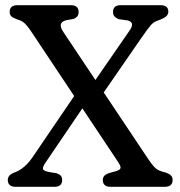

<svg xmlns="http://www.w3.org/2000/svg" viewBox="-20 -720 695 740"><path d="M552.3 -105.5Q565 -87 573.8 -77.4Q582.6 -67.8 592.8 -63.2Q602.9 -58.6 619.7 -54.7Q632.1 -50.5 638.7 -43.8Q645.3 -37 645.3 -25.9Q645.3 -13.7 637.9 -6.9Q630.4 0 615.5 0H406Q390.8 0 383.5 -6.9Q376.2 -13.7 376.2 -25.9Q376.2 -37 383.8 -44.2Q391.5 -51.3 412.4 -56.3Q430.7 -60.4 438.1 -64.8Q445.5 -69.1 444.5 -76.1Q443.6 -83.1 435.9 -94.5L106.8 -588.8Q93.8 -608.7 84.7 -619.8Q75.6 -631 66.6 -636.7Q57.7 -642.5 44.7 -645.7Q27.3 -652.6 22.3 -658.6Q17.2 -664.6 17.2 -674.1Q17.2 -686.6 24.7 -693.3Q32.1 -700 47.3 -700H253.3Q268.7 -700 275.9 -693.2Q283.1 -686.4 283.1 -674.1Q283.1 -664.1 278.4 -657.5Q273.6 -651 262.7 -647L235.7 -642.2Q217.4 -637.5 214.5 -626.6Q211.5 -615.7 224.1 -596.7ZM363.2 -339.8 319.3 -370.5 479.7 -602.7Q490.6 -618.2 488.7 -627.8Q486.8 -637.4 472.4 -641.2L437.1 -646.2Q425.8 -651.2 420.7 -657.4Q415.6 -663.7 415.6 -674.1Q415.6 -686.6 422.8 -693.3Q429.9 -700 444.4 -700H598.7Q628.8 -700 628.8 -674.7Q628.8 -665.2 621.1 -657.6Q613.4 -650 589.1 -641Q573 -636.5 561.3 -623Q549.5 -609.6 523.6 -572ZM279.2 -369.4 324.3 -341.9 154.9 -92.5Q142.7 -74.5 146.1 -67.3Q149.4 -60.1 175.4 -55.9L198.3 -52.4Q209.4 -48.3 214.5 -42.3Q219.6 -36.2 219.6 -25.9Q219.6 -13.9 212.5 -7Q205.3 0 191 0H39.8Q24.9 0 17.5 -6.9Q10 -13.7 10 -26.2Q10 -35.5 16.2 -43.1Q22.4 -50.6 40.3 -57Q51.3 -61.2 62.2 -68.8Q73.1 -76.4 83.9 -87.3Q94.6 -98.2 104.6 -112.8Z"/></svg>

Font: Fraunces 144pt S100 Black
Style: Regular
Weight: 900
Version: Version 1.000